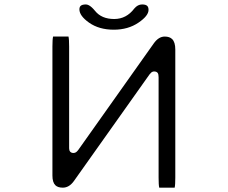

<svg xmlns="http://www.w3.org/2000/svg" viewBox="-20 -845 1040 876"><path d="M372.1 -824.7Q354.5 -824.7 347.7 -817.9Q342.3 -812.5 342.3 -802.2Q342.3 -772.9 386.2 -741.7Q432.1 -709.5 499 -709.5Q564.5 -709.5 611.8 -741.7Q657.7 -772.9 657.7 -799.8Q657.7 -812 651.9 -817.9Q645 -824.7 628.4 -824.7Q608.4 -824.7 592.8 -806.2Q556.6 -758.3 501 -758.3Q443.4 -758.3 413.6 -795.4Q398.4 -814 385.7 -820.8Q377.9 -824.7 372.1 -824.7ZM222.2 -678.2Q219.2 -666 219.2 -632.8V-43.9Q219.2 -13.2 232.4 0Q243.7 11.2 266.6 11.2Q295.4 11.2 316.9 -18.6L662.1 -505.4Q667.5 -512.2 670.2 -514.2Q672.9 -516.1 674.8 -517.1Q678.7 -519 683.6 -519Q695.3 -518.6 699.7 -511.7Q703.6 -505.9 703.6 -492.2V-34.2Q703.6 -1 706.5 11.2H776.9Q779.8 -1 779.8 -34.2V-619.1Q779.8 -652.3 765.6 -666.5Q753.9 -678.2 731.4 -678.2Q703.6 -678.2 681.2 -646.5L336.9 -160.6Q331.5 -153.8 328.1 -151.4Q322.8 -147 315.4 -147Q306.2 -147 300.8 -152.3L299.3 -154.3Q296.9 -157.7 296.4 -160.6Q295.9 -163.6 295.9 -165Q295.9 -166.5 295.4 -168Q295.4 -170.4 295.4 -173.8V-632.8Q295.4 -666 292.5 -678.2Z"/></svg>

Font: YuPearl-ExtraLight
Style: ExtraLight
Weight: 200
Designer: Max Yao
Foundry: Max-Everyday
Version: Version 1.011; ttfautohint (v1.8.3)